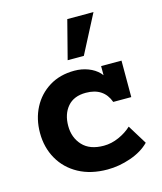

<svg xmlns="http://www.w3.org/2000/svg" viewBox="-98 -692 653 775"><g transform="rotate(-15 228.5 -304.5)"><path d="M256.5 10Q187 10 136.2 -17.6Q85.4 -45.2 57.9 -93.7Q30.4 -142.2 30.4 -202.8Q30.4 -261.1 54.8 -308Q79.2 -354.8 123.9 -382.4Q168.6 -410 229.2 -410Q259.5 -410 286.3 -399.8Q313.2 -389.6 331.1 -370.9Q348.9 -352.3 351.2 -327.1L338.6 -326.4V-400H423.8V-247.6H348.5Q325 -311.9 250.6 -311.9Q200.4 -311.9 174.1 -281Q147.8 -250.2 147.8 -200.8Q147.8 -151.9 177.9 -119.3Q208 -86.6 266.6 -86.6Q298.5 -86.6 329.7 -100.5Q360.9 -114.3 382.9 -135.1L432.6 -54.5Q402.3 -23.7 353.6 -6.9Q305 10 256.5 10ZM214.3 -457.8 255.8 -618.6H365.3L281.9 -457.8Z"/></g></svg>

Font: Rokkitt SemiBold
Style: Regular
Weight: 600
Designer: Vernon Adams
Foundry: Vernon Adams
Version: Version 3.103